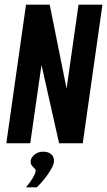

<svg xmlns="http://www.w3.org/2000/svg" viewBox="-20 -611 457 819"><path d="M7 0 91 -591H192L264 -233L315 -591H417L333 0H232L157 -334L109 0ZM91 188Q110 165 120.5 147Q131 129 132 119Q133 112 127 107Q121 102 115.5 94.5Q110 87 111 74Q113 60 128 48Q143 36 164 36Q187 36 199.5 48Q212 60 210 79Q209 92 197 112.5Q185 133 169 153Q153 173 137 188Z"/></svg>

Font: Alumni Sans Thin
Style: Bold Italic
Weight: 700
Italic angle: -8°
Version: Version 1.016